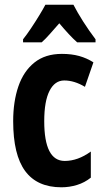

<svg xmlns="http://www.w3.org/2000/svg" viewBox="-20 -786 439 816"><path d="M241 10Q138 10 87 -59Q36 -128 36 -271Q36 -354 58 -418.5Q80 -483 126 -520Q172 -557 243 -557Q284 -557 316.5 -548Q349 -539 377 -521L341 -417Q296 -444 253 -444Q213 -444 190.5 -400Q168 -356 168 -271Q168 -102 255 -102Q311 -102 366 -142V-31Q340 -10 307.5 0Q275 10 241 10ZM292 -766Q309 -733 333.5 -694.5Q358 -656 386 -619V-606H308Q291 -621 272 -641.5Q253 -662 232 -687Q210 -662 191 -640.5Q172 -619 157 -606H78V-619Q94 -639 112 -666Q130 -693 146.5 -720Q163 -747 173 -766Z"/></svg>

Font: Noto Sans ExtraCondensed
Style: Bold
Weight: 700
Width: 2
Designer: Monotype Design Team
Foundry: Monotype Imaging Inc.
Version: Version 2.013; ttfautohint (v1.8.4.7-5d5b)